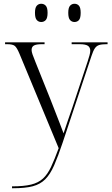

<svg xmlns="http://www.w3.org/2000/svg" viewBox="-20 -761 597 1021"><path d="M44 230Q107 230 145.5 220.5Q184 211 208.5 188.5Q233 166 251.5 126.5Q270 87 292 27L84 -474Q70 -508 58.5 -517Q47 -526 19 -526H7V-536H217V-526H202Q173 -526 160.5 -519Q148 -512 148 -495Q148 -486 153 -471.5Q158 -457 169 -430L248 -233Q259 -205 272 -171.5Q285 -138 297.5 -106Q310 -74 318 -52Q329 -86 341 -120.5Q353 -155 365 -190L446 -434Q452 -452 456 -467Q460 -482 460 -491Q460 -509 447.5 -517.5Q435 -526 403 -526H361V-536H552V-526H546Q521 -526 507 -521.5Q493 -517 484 -503.5Q475 -490 466 -462L314 -5Q289 70 268 118Q247 166 220.5 192.5Q194 219 154 229.5Q114 240 50 240H44ZM376 -644Q362 -644 352.5 -654.5Q343 -665 343 -693Q343 -720 352.5 -730.5Q362 -741 376 -741Q391 -741 400 -730.5Q409 -720 409 -693Q409 -665 400 -654.5Q391 -644 376 -644ZM199 -644Q185 -644 175.5 -654.5Q166 -665 166 -693Q166 -720 175.5 -730.5Q185 -741 199 -741Q214 -741 223.5 -730.5Q233 -720 233 -693Q233 -665 223.5 -654.5Q214 -644 199 -644Z"/></svg>

Font: Noto Serif Display Light
Style: Regular
Weight: 300
Designer: Monotype Design Team
Foundry: Monotype Imaging Inc.
Version: Version 2.009